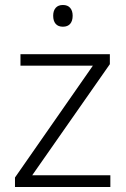

<svg xmlns="http://www.w3.org/2000/svg" viewBox="-20 -749 503 769"><path d="M422 0H40V-38L352 -486H62V-532H420V-492L109 -47H422ZM232 -729Q251 -729 261 -717.5Q271 -706 271 -686Q271 -665 261 -653.5Q251 -642 232 -642Q213 -642 203 -653.5Q193 -665 193 -686Q193 -706 203 -717.5Q213 -729 232 -729Z"/></svg>

Font: Noto Sans Georgian Light
Style: Regular
Weight: 300
Version: Version 2.002